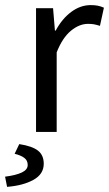

<svg xmlns="http://www.w3.org/2000/svg" viewBox="-59 -518 428 754"><path d="M149.4 -485.8 156.7 -397.9H159.7Q184.6 -444.3 220.7 -471.2Q256.8 -498 297.4 -498Q313 -498 325 -495.6Q336.9 -493.2 349.1 -487.8L333.5 -416.5Q319.3 -420.9 309.8 -422.6Q300.3 -424.3 286.6 -424.3Q252.4 -424.3 219.5 -397.2Q186.5 -370.1 163.6 -312.5V0H82.5V-485.8ZM-31.2 215.8 -39.1 175.8Q3.4 170.4 26.6 159.4Q49.8 148.4 49.8 129.9Q49.8 111.8 36.1 101.8Q22.5 91.8 -1.5 85.9L16.6 47.9Q67.4 55.7 90.1 73.5Q112.8 91.3 112.8 125Q112.8 166 72 188.5Q31.2 210.9 -31.2 215.8Z"/></svg>

Font: Varta
Style: Regular
Weight: 400
Designer: Joana Correia, Viktoriya Grabowska, Eben Sorkin
Foundry: Sorkin Type
Version: Version 1.002; ttfautohint (v1.3) -l 8 -r 24 -G 200 -x 12 -H